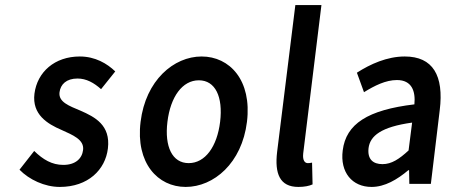

<svg xmlns="http://www.w3.org/2000/svg" viewBox="-20 -726 1794 758"><path d="M57 -56C95 -17 156 12 216 12C328 12 396 -56 406 -140C417 -232 355 -264 298 -289C253 -308 210 -323 215 -362C219 -393 242 -416 286 -416C321 -416 351 -399 379 -374L435 -444C403 -475 356 -503 295 -503C196 -503 127 -442 116 -356C106 -274 167 -237 223 -213C267 -193 313 -175 308 -134C304 -100 278 -75 230 -75C185 -75 150 -96 115 -130Z M535 -245C515 -82 603 12 713 12C824 12 935 -82 955 -245C975 -409 887 -503 776 -503C666 -503 555 -409 535 -245ZM641 -245C653 -344 700 -409 765 -409C830 -409 861 -344 849 -245C837 -147 790 -82 725 -82C660 -82 629 -147 641 -245Z M1074 -126C1064 -41 1084 12 1158 12C1182 12 1201 8 1214 2L1212 -84C1204 -82 1199 -82 1195 -82C1184 -82 1174 -92 1177 -120L1249 -706H1146Z M1333 -132C1322 -46 1370 12 1447 12C1499 12 1548 -17 1592 -54H1595L1596 0H1681L1716 -291C1733 -428 1689 -503 1578 -503C1508 -503 1442 -473 1389 -439L1417 -362C1459 -388 1503 -410 1547 -410C1606 -410 1621 -366 1616 -314C1432 -292 1346 -237 1333 -132ZM1435 -141C1441 -190 1485 -225 1607 -242L1593 -132C1556 -98 1526 -78 1490 -78C1453 -78 1430 -97 1435 -141Z"/></svg>

Font: Falling Sky
Style: CondObl
Weight: 400
Designer: Paul D. Hunt
Foundry: Adobe Systems Incorporated
Version: Version 1.02